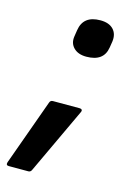

<svg xmlns="http://www.w3.org/2000/svg" viewBox="-136 -532 493 727"><g transform="rotate(15 110.5 -168.5)"><path d="M149 -333Q117 -333 99.5 -350.5Q82 -368 86 -395L90 -421Q99 -480 166 -480Q200 -480 217 -462Q234 -444 230 -414L226 -389Q217 -333 149 -333ZM-27 143Q-39 143 -35 130L58 -128Q61 -138 71 -138H176Q182 -138 184.5 -134.5Q187 -131 184 -125L63 133Q59 143 50 143Z"/></g></svg>

Font: Sofia Sans Semi Condensed
Style: Bold Italic
Weight: 700
Italic angle: -9°
Version: Version 4.100